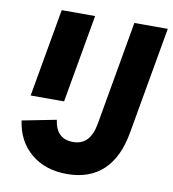

<svg xmlns="http://www.w3.org/2000/svg" viewBox="-82 -788 790 877"><g transform="rotate(10 313.0 -349.5)"><path d="M286 17Q185.5 17 119.5 -38.2Q53.5 -93.5 40.5 -188L198.5 -219Q210 -132 289 -132Q329 -132 353 -157.5Q377 -183 386 -234.5L470.5 -716H625.5L538 -219Q517.5 -102 454 -42.5Q390.5 17 286 17ZM61.5 -307.5 133.5 -716H288.5L216.5 -307.5Z"/></g></svg>

Font: Google Sans Code
Style: Italic
Weight: 400
Italic angle: -10°
Monospace: yes
Designer: Google Sans Code Authors
Foundry: Google LLC
Version: Version 6.000